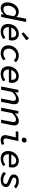

<svg xmlns="http://www.w3.org/2000/svg" viewBox="2280 -3108 841 5440"><g transform="rotate(90 2700.0 -388.5)"><path d="M213 12Q138 12 93 -36Q48 -84 48 -176Q48 -242 69 -301Q90 -360 126.5 -404.5Q163 -449 211.5 -475Q260 -501 315 -501Q366 -501 401.5 -482.5Q437 -464 457 -432H460L475 -527L511 -709H604L460 0H385L391 -72H387Q349 -34 304 -11Q259 12 213 12ZM244 -65Q280 -65 321 -87Q362 -109 399 -154L441 -358Q419 -393 389 -408.5Q359 -424 328 -424Q289 -424 255.5 -405Q222 -386 197 -353.5Q172 -321 157.5 -278.5Q143 -236 143 -189Q143 -125 170 -95Q197 -65 244 -65Z M869 12Q822 12 783 -1.5Q744 -15 716.5 -42Q689 -69 674 -108.5Q659 -148 659 -201Q659 -267 682 -322Q705 -377 743.5 -417Q782 -457 832.5 -479Q883 -501 939 -501Q984 -501 1019.5 -487Q1055 -473 1079 -447.5Q1103 -422 1115.5 -387.5Q1128 -353 1128 -312Q1128 -285 1123 -258Q1118 -231 1114 -220H750V-205Q750 -133 788.5 -96.5Q827 -60 889 -60Q936 -60 976 -77.5Q1016 -95 1050 -121L1083 -59Q1045 -29 989.5 -8.5Q934 12 869 12ZM935 -428Q909 -428 883.5 -418.5Q858 -409 835 -391Q812 -373 793 -347Q774 -321 763 -288H1040Q1041 -295 1041.5 -301.5Q1042 -308 1042 -315Q1042 -369 1013.5 -398.5Q985 -428 935 -428ZM937 -579 895 -632 1067 -789 1124 -717Z M1493 12Q1445 12 1403.5 -1.5Q1362 -15 1331 -42Q1300 -69 1282.5 -109Q1265 -149 1265 -203Q1265 -270 1289.5 -325Q1314 -380 1355 -419Q1396 -458 1449.5 -479.5Q1503 -501 1561 -501Q1626 -501 1673 -474.5Q1720 -448 1746 -413L1688 -361Q1662 -393 1628.5 -408.5Q1595 -424 1551 -424Q1515 -424 1480.5 -407.5Q1446 -391 1419 -362.5Q1392 -334 1375 -295.5Q1358 -257 1358 -213Q1358 -175 1369.5 -147.5Q1381 -120 1400.5 -101.5Q1420 -83 1447 -74Q1474 -65 1505 -65Q1547 -65 1583.5 -82.5Q1620 -100 1652 -129L1688 -66Q1650 -31 1599.5 -9.5Q1549 12 1493 12Z M2069 12Q2022 12 1983 -1.5Q1944 -15 1916.5 -42Q1889 -69 1874 -108.5Q1859 -148 1859 -201Q1859 -267 1882 -322Q1905 -377 1943.5 -417Q1982 -457 2032.5 -479Q2083 -501 2139 -501Q2184 -501 2219.5 -487Q2255 -473 2279 -447.5Q2303 -422 2315.5 -387.5Q2328 -353 2328 -312Q2328 -285 2323 -258Q2318 -231 2314 -220H1950V-205Q1950 -133 1988.5 -96.5Q2027 -60 2089 -60Q2136 -60 2176 -77.5Q2216 -95 2250 -121L2283 -59Q2245 -29 2189.5 -8.5Q2134 12 2069 12ZM2135 -428Q2109 -428 2083.5 -418.5Q2058 -409 2035 -391Q2012 -373 1993 -347Q1974 -321 1963 -288H2240Q2241 -295 2241.5 -301.5Q2242 -308 2242 -315Q2242 -369 2213.5 -398.5Q2185 -428 2135 -428Z M2431 0 2528 -489H2603L2592 -393H2596Q2617 -414 2641 -433.5Q2665 -453 2692 -468Q2719 -483 2748 -492Q2777 -501 2808 -501Q2872 -501 2903 -468Q2934 -435 2934 -378Q2934 -358 2931.5 -339Q2929 -320 2925 -300L2865 0H2772L2830 -289Q2834 -307 2836.5 -322.5Q2839 -338 2839 -353Q2839 -421 2769 -421Q2724 -421 2677.5 -392.5Q2631 -364 2585 -311L2523 0Z M3031 0 3128 -489H3203L3192 -393H3196Q3217 -414 3241 -433.5Q3265 -453 3292 -468Q3319 -483 3348 -492Q3377 -501 3408 -501Q3472 -501 3503 -468Q3534 -435 3534 -378Q3534 -358 3531.5 -339Q3529 -320 3525 -300L3465 0H3372L3430 -289Q3434 -307 3436.5 -322.5Q3439 -338 3439 -353Q3439 -421 3369 -421Q3324 -421 3277.5 -392.5Q3231 -364 3185 -311L3123 0Z M3946 12Q3884 12 3846 -20.5Q3808 -53 3808 -115Q3808 -138 3816 -170L3872 -415H3698L3713 -489H3979L3906 -163Q3904 -155 3903 -147.5Q3902 -140 3902 -133Q3902 -96 3921.5 -80.5Q3941 -65 3973 -65Q3995 -65 4015.5 -71.5Q4036 -78 4062 -89L4083 -19Q4051 -5 4019.5 3.5Q3988 12 3946 12ZM3944 -585Q3917 -585 3898 -600.5Q3879 -616 3879 -645Q3879 -676 3901.5 -698.5Q3924 -721 3956 -721Q3985 -721 4003 -705.5Q4021 -690 4021 -661Q4021 -629 3998.5 -607Q3976 -585 3944 -585Z M4469 12Q4422 12 4383 -1.5Q4344 -15 4316.5 -42Q4289 -69 4274 -108.5Q4259 -148 4259 -201Q4259 -267 4282 -322Q4305 -377 4343.5 -417Q4382 -457 4432.5 -479Q4483 -501 4539 -501Q4584 -501 4619.5 -487Q4655 -473 4679 -447.5Q4703 -422 4715.5 -387.5Q4728 -353 4728 -312Q4728 -285 4723 -258Q4718 -231 4714 -220H4350V-205Q4350 -133 4388.5 -96.5Q4427 -60 4489 -60Q4536 -60 4576 -77.5Q4616 -95 4650 -121L4683 -59Q4645 -29 4589.5 -8.5Q4534 12 4469 12ZM4535 -428Q4509 -428 4483.5 -418.5Q4458 -409 4435 -391Q4412 -373 4393 -347Q4374 -321 4363 -288H4640Q4641 -295 4641.5 -301.5Q4642 -308 4642 -315Q4642 -369 4613.5 -398.5Q4585 -428 4535 -428Z M5069 12Q5003 12 4945 -12Q4887 -36 4851 -78L4903 -136Q4939 -96 4986.5 -77.5Q5034 -59 5085 -59Q5133 -59 5162.5 -75.5Q5192 -92 5192 -127Q5192 -159 5162 -175.5Q5132 -192 5072 -212Q4996 -238 4960 -271.5Q4924 -305 4924 -357Q4924 -393 4939 -420Q4954 -447 4980 -465Q5006 -483 5040 -492Q5074 -501 5113 -501Q5184 -501 5234.5 -477Q5285 -453 5317 -421L5266 -365Q5236 -391 5195 -410.5Q5154 -430 5103 -430Q5060 -430 5035.5 -413.5Q5011 -397 5011 -368Q5011 -338 5039.5 -320.5Q5068 -303 5127 -283Q5161 -271 5189 -258.5Q5217 -246 5237 -229Q5257 -212 5268 -190.5Q5279 -169 5279 -139Q5279 -99 5262.5 -70.5Q5246 -42 5217.5 -23.5Q5189 -5 5151 3.5Q5113 12 5069 12Z"/></g></svg>

Font: Source Code Pro Medium
Style: Italic
Weight: 500
Italic angle: -11°
Monospace: yes
Designer: Paul D. Hunt, Teo Tuominen
Foundry: Adobe Systems Incorporated
Version: Version 1.050;PS 1.000;hotconv 16.6.51;makeotf.lib2.5.65220